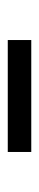

<svg xmlns="http://www.w3.org/2000/svg" viewBox="172 -944 99 482"><g transform="rotate(90 221.0 -702.5)"><path d="M80 -673V-732H361V-673Z"/></g></svg>

Font: Noto Serif KR SemiBold
Style: Regular
Weight: 600
Designer: Ryoko NISHIZUKA 西塚涼子 (kana & ideographs); Frank Grießhammer (Latin, Greek & Cyrillic); Wenlong ZHANG 张文龙 (bopomofo); San
Foundry: Adobe
Version: Version 2.003-H1;hotconv 1.1.1;makeotfexe 2.6.0